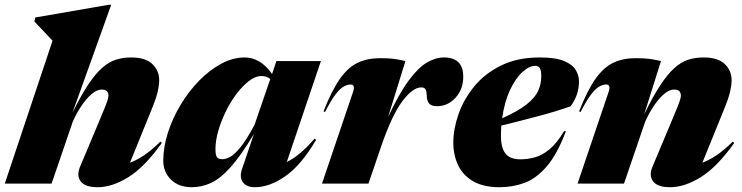

<svg xmlns="http://www.w3.org/2000/svg" viewBox="-43 -767 3101 802"><path d="M260.5 -257.5 172.5 0H-23L176.5 -597L100.5 -677.5L104.5 -694L410.5 -747H421.5L259.5 -295.5Q295.5 -369 326 -414.5Q356.5 -460 384.8 -484.5Q413 -509 442.2 -518Q471.5 -527 504.5 -527Q565.5 -527 593.8 -499.2Q622 -471.5 622 -432.5Q622 -412.5 616.2 -385.8Q610.5 -359 588.5 -305.5L500 -87.5Q525.5 -96.5 556.5 -116.8Q587.5 -137 627 -175.5L633 -170Q562 -70 494 -27.5Q426 15 365 15Q312.5 15 294.2 -9.2Q276 -33.5 291 -69.5L378.5 -278Q398.5 -325.5 404.2 -342.2Q410 -359 410 -367Q410 -393 382 -393Q361.5 -393 339 -373.5Q316.5 -354 296 -323Q275.5 -292 260.5 -257.5Z M967.5 -59.5 1017.5 -207Q963 -116.5 920 -68.5Q877 -20.5 838.2 -2.8Q799.5 15 758 15Q703.5 15 671.2 -16.8Q639 -48.5 639 -95.5Q639 -152 658.2 -212.2Q677.5 -272.5 711 -328.5Q744.5 -384.5 788 -429.2Q831.5 -474 880.5 -500.5Q929.5 -527 979.5 -527Q1010 -527 1038.8 -510.8Q1067.5 -494.5 1093.5 -458L1111.5 -512H1297.5L1155 -90.5Q1208.5 -115.5 1271 -188L1277.5 -183Q1215.5 -77.5 1149.2 -31.2Q1083 15 1022 15Q986.5 15 971.5 -6Q956.5 -27 967.5 -59.5ZM857 -144Q857 -119.5 863 -110.8Q869 -102 886.5 -102Q899 -102 916.8 -110.8Q934.5 -119.5 959.8 -149.8Q985 -180 1020 -245L1086 -437Q1071 -449.5 1049 -449.5Q1024.5 -449.5 998 -429.5Q971.5 -409.5 946.2 -376.5Q921 -343.5 901 -303Q881 -262.5 869 -221.2Q857 -180 857 -144Z M1431.5 -382.5Q1442.5 -414 1421.5 -414Q1409.5 -414 1394.5 -406.5Q1379.5 -399 1360.2 -374.8Q1341 -350.5 1314.5 -299L1308.5 -302Q1342.5 -388.5 1376.2 -436.8Q1410 -485 1450.5 -504.5Q1491 -524 1544 -524Q1578 -524 1599 -521.5Q1620 -519 1650.5 -512L1578 -278Q1624 -376.5 1664 -430.5Q1704 -484.5 1740.2 -505.8Q1776.5 -527 1811.5 -527Q1892 -527 1892 -446.5Q1892 -394.5 1860 -359Q1828 -323.5 1782.5 -323.5Q1759.5 -323.5 1750 -334Q1740.5 -344.5 1739.5 -366Q1739 -387.5 1733.8 -394.8Q1728.5 -402 1716.5 -402Q1681 -402 1637.5 -344Q1594 -286 1549.5 -156.5L1496 0H1302Z M2321 -219Q2284 -121.5 2240 -71Q2196 -20.5 2147 -2.8Q2098 15 2044 15Q1976 15 1933.2 -10Q1890.5 -35 1870.5 -77.2Q1850.5 -119.5 1850.5 -171Q1850.5 -227.5 1872 -289.5Q1893.5 -351.5 1937.5 -405.5Q1981.5 -459.5 2049.8 -493.2Q2118 -527 2211.5 -527Q2277.5 -527 2313 -512.2Q2348.5 -497.5 2362 -474.5Q2375.5 -451.5 2375.5 -427.5Q2375.5 -369 2340 -323Q2285 -303 2206.2 -282Q2127.5 -261 2051 -242.5Q2049.5 -221 2049.5 -198.5Q2049.5 -149.5 2068.5 -125.5Q2087.5 -101.5 2131 -101.5Q2161 -101.5 2191.2 -109.8Q2221.5 -118 2252.2 -143.2Q2283 -168.5 2313 -219ZM2193.5 -492Q2167.5 -492 2138.8 -465.8Q2110 -439.5 2087 -390.2Q2064 -341 2054.5 -273Q2121.5 -303 2156.8 -331Q2192 -359 2205 -387.8Q2218 -416.5 2218 -448.5Q2218 -473.5 2211.5 -482.8Q2205 -492 2193.5 -492Z M2382 -299 2376 -302Q2410 -388.5 2443.8 -436.8Q2477.5 -485 2518 -504.5Q2558.5 -524 2611.5 -524Q2645.5 -524 2666.5 -521.5Q2687.5 -519 2718 -512L2647.5 -288.5Q2684 -364 2715 -411Q2746 -458 2774.5 -483.2Q2803 -508.5 2832.5 -517.8Q2862 -527 2895.5 -527Q2956.5 -527 2984.8 -499.2Q3013 -471.5 3013 -432.5Q3013 -412.5 3007.2 -385.8Q3001.5 -359 2979.5 -305.5L2891 -87.5Q2916.5 -96.5 2947.5 -116.8Q2978.5 -137 3018 -175.5L3024 -170Q2953 -70 2885 -27.5Q2817 15 2756 15Q2703.5 15 2685.2 -9.2Q2667 -33.5 2682 -69.5L2769.5 -278Q2789.5 -325.5 2795.2 -342.2Q2801 -359 2801 -367Q2801 -393 2773 -393Q2752.5 -393 2730 -373.5Q2707.5 -354 2687 -323Q2666.5 -292 2651.5 -257.5L2563.5 0H2369.5L2499 -382.5Q2510 -414 2489 -414Q2477 -414 2462 -406.5Q2447 -399 2427.8 -374.8Q2408.5 -350.5 2382 -299Z"/></svg>

Font: Newsreader 72pt ExtraBold
Style: Italic
Weight: 800
Italic angle: -17°
Designer: Hugues Gentile
Foundry: Production Type
Version: Version 1.003; ttfautohint (v1.8.3)